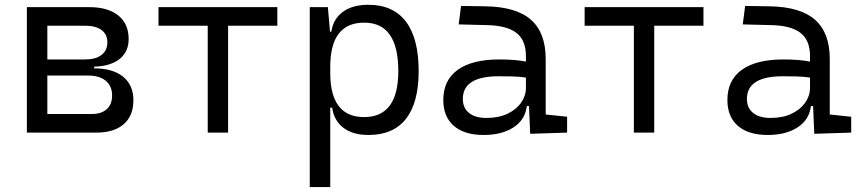

<svg xmlns="http://www.w3.org/2000/svg" viewBox="-20 -547 3556 792"><path d="M90.8 0V-517.6H347.7Q425.3 -517.6 468 -483.2Q510.7 -448.7 510.7 -385.7Q510.7 -333.5 473.4 -303.7Q436 -273.9 368.2 -272V-265.1Q445.3 -265.1 487.8 -230.5Q530.3 -195.8 530.3 -133.3Q530.3 -69.8 490.5 -34.9Q450.7 0 377.9 0ZM175.3 -76.7H357.9Q398.4 -76.7 420.4 -96.7Q442.4 -116.7 442.4 -152.8Q442.4 -191.9 416.5 -213.6Q390.6 -235.4 342.8 -235.4H175.3ZM175.3 -301.8H330.1Q374.5 -301.8 398.7 -320.3Q422.9 -338.9 422.9 -372.6Q422.9 -405.3 398.9 -423.1Q375 -440.9 331.5 -440.9H175.3Z M836.9 0V-440.9H633.8V-517.6H1124V-440.9H920.9V0Z M1257.8 224.6V-517.6H1332.5L1341.3 -416.5H1346.7Q1355 -469.7 1394.8 -498.5Q1434.6 -527.3 1499.5 -527.3Q1601.6 -527.3 1654.3 -458Q1707 -388.7 1707 -253.9Q1707 -124 1654.8 -57.1Q1602.5 9.8 1500.5 9.8Q1434.6 9.8 1396 -20.3Q1357.4 -50.3 1350.1 -103H1342.3V224.6ZM1342.3 -246.1Q1342.3 -64 1481.9 -64Q1623 -64 1623 -253.9Q1623 -453.6 1482.4 -453.6Q1342.3 -453.6 1342.3 -271.5Z M2167 4.9 2162.1 -109.4H2153.3Q2146 -52.2 2097.7 -21.2Q2049.3 9.8 1975.1 9.8Q1895.5 9.8 1852.1 -27.8Q1808.6 -65.4 1808.6 -134.3Q1808.6 -216.3 1868.2 -259Q1927.7 -301.8 2039.6 -301.8Q2103.5 -301.8 2149.4 -293V-315.9Q2149.4 -381.3 2109.9 -411.6Q2070.3 -441.9 1988.8 -443.4L1872.1 -446.3L1881.8 -522.5L1982.4 -521Q2109.9 -519 2170.4 -465.3Q2231 -411.6 2231 -303.7V-74.7L2319.3 -65.4V0ZM2149.4 -227.1Q2122.6 -231 2094 -231.7Q2065.4 -232.4 2037.1 -232.4Q1889.2 -232.4 1889.2 -138.7Q1889.2 -101.6 1914.8 -81.1Q1940.4 -60.5 1986.3 -60.5Q2037.6 -60.5 2074 -78.1Q2110.4 -95.7 2129.9 -124Q2149.4 -152.3 2149.4 -184.1Z M2594.7 0V-440.9H2391.6V-517.6H2881.8V-440.9H2678.7V0Z M3338.9 4.9 3334 -109.4H3325.2Q3317.9 -52.2 3269.5 -21.2Q3221.2 9.8 3147 9.8Q3067.4 9.8 3023.9 -27.8Q2980.5 -65.4 2980.5 -134.3Q2980.5 -216.3 3040 -259Q3099.6 -301.8 3211.4 -301.8Q3275.4 -301.8 3321.3 -293V-315.9Q3321.3 -381.3 3281.7 -411.6Q3242.2 -441.9 3160.6 -443.4L3043.9 -446.3L3053.7 -522.5L3154.3 -521Q3281.7 -519 3342.3 -465.3Q3402.8 -411.6 3402.8 -303.7V-74.7L3491.2 -65.4V0ZM3321.3 -227.1Q3294.4 -231 3265.9 -231.7Q3237.3 -232.4 3209 -232.4Q3061 -232.4 3061 -138.7Q3061 -101.6 3086.7 -81.1Q3112.3 -60.5 3158.2 -60.5Q3209.5 -60.5 3245.8 -78.1Q3282.2 -95.7 3301.8 -124Q3321.3 -152.3 3321.3 -184.1Z"/></svg>

Font: Cascadia Mono NF SemiLight
Style: Regular
Weight: 350
Monospace: yes
Designer: Aaron Bell
Foundry: Saja Typeworks
Version: Version 2404.023; ttfautohint (v1.8.4)